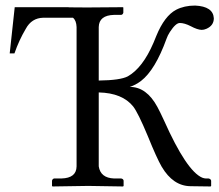

<svg xmlns="http://www.w3.org/2000/svg" viewBox="-20 -672 793 694"><path d="M741.2 2 668 1Q605.5 0 564.5 -69.3Q546.4 -100.6 514.2 -180.2Q479 -264.6 461.4 -287.1Q422.4 -335.9 336.9 -337.9V-70.8Q343.3 -28.8 392.1 -26.9H418Q425.8 -25.4 426.8 -19V0L424.8 2Q423.8 2 298.8 0L169.9 2L168 0V-19Q169.9 -25.9 175.8 -26.9H202.1Q256.3 -28.3 256.8 -70.8V-574.2Q255.9 -598.1 243.7 -607.9H136.2Q94.2 -606.9 73.2 -567.9Q48.8 -526.9 32.2 -479H15.1L33.2 -646H169.9H228L228.5 -645.5Q275.9 -645 294.9 -645L423.8 -646L425.8 -645V-626Q423.8 -619.1 418 -618.2H392.1Q337.9 -616.7 336.9 -574.2V-380.9Q414.6 -381.8 441.9 -396Q495.6 -426.3 534.7 -517.1Q538.1 -525.4 544.9 -542Q574.7 -614.7 616.7 -636.7Q646 -651.9 685.1 -651.9Q750.5 -648.9 752.9 -606Q752.9 -579.6 726.1 -567.9Q717.3 -564 709 -564Q693.4 -564.5 669.9 -577.1Q647 -588.9 629.9 -588.9Q615.2 -588.9 594.2 -556.6Q585.9 -543.9 582 -532.2Q541 -418.9 489.7 -379.4Q470.2 -364.7 449.2 -357.9Q509.8 -357.9 548.8 -285.6Q558.1 -268.6 573.2 -235.8Q654.3 -54.2 710.9 -29.8Q718.3 -26.9 724.1 -26.9H733.9Q741.7 -25.4 743.2 -19V0Z"/></svg>

Font: Linux Libertine Display O
Style: Regular
Weight: 400
Designer: Philipp H. Poll
Foundry: Philipp H. Poll
Version: Version 5.0.9